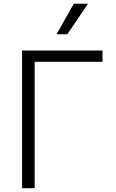

<svg xmlns="http://www.w3.org/2000/svg" viewBox="-20 -994 614 1014"><path d="M521.3 -727.3V-667.6H163V0H96.6V-727.3ZM278.8 -813.2 369.7 -974.4H444.6L335.6 -813.2Z"/></svg>

Font: Inter Zeller Light
Style: Regular
Weight: 300
Designer: Rasmus Andersson; Joe Bland
Foundry: zeller
Version: Version 3.015;git-dec3a8cb1